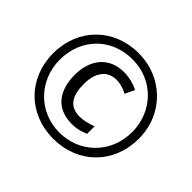

<svg xmlns="http://www.w3.org/2000/svg" viewBox="-166 -939 1164 1164"><g transform="rotate(45 416.0 -357.0)"><path d="M416 10C629 10 783 -144 783 -357C783 -570 619 -724 416 -724C203 -724 49 -570 49 -357C49 -144 203 10 416 10ZM416 -43C235 -43 105 -184 105 -357C105 -540 235 -671 416 -671C597 -671 726 -530 726 -357C726 -174 587 -43 416 -43ZM431 -133C478 -133 508 -143 540 -157V-221C507 -208 466 -198 435 -198C347 -198 312 -255 312 -357C312 -455 357 -515 436 -515C464 -515 496 -506 529 -489L558 -550C521 -569 476 -580 435 -580C305 -580 234 -487 234 -357C234 -222 299 -133 431 -133Z"/></g></svg>

Font: Noto Sans Newa
Style: Regular
Weight: 400
Designer: Monotype Design Team
Foundry: Monotype Imaging Inc.
Version: Version 2.007